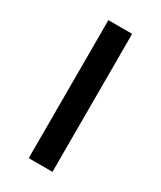

<svg xmlns="http://www.w3.org/2000/svg" viewBox="-140 -570 523 623"><g transform="rotate(30 121.0 -258.5)"><path d="M76.5 0V-517H165.5V0Z"/></g></svg>

Font: Public Sans Thin
Style: Regular
Weight: 400
Version: Version 2.001